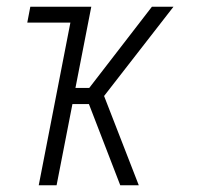

<svg xmlns="http://www.w3.org/2000/svg" viewBox="-20 -550 590 570"><path d="M337 0 244 -241H195L148 0H95L189 -483H61L70 -530H251L204 -289H245L431 -530H495L289 -265L392 0Z"/></svg>

Font: Lode Dark Term
Style: Italic
Weight: 400
Italic angle: -11°
Monospace: yes
Designer: Belleve Invis
Foundry: Belleve Invis
Version: Version 29.2.0